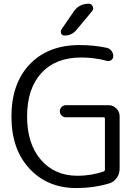

<svg xmlns="http://www.w3.org/2000/svg" viewBox="-20 -999 727 1007"><path d="M397.5 -762.7Q472.7 -762.7 541 -748Q555.7 -744.1 564.9 -731.9Q574.2 -719.7 574.2 -705.1Q574.2 -691.4 564 -684.1Q553.7 -676.8 541 -679.7Q474.6 -697.3 410.2 -697.3Q407.2 -697.3 404.3 -697.3Q271.5 -697.3 196.8 -615.7Q122.1 -534.2 122.1 -387.7Q122.1 -245.1 194.3 -161.1Q266.6 -77.1 386.7 -77.1Q457 -77.1 523.4 -99.6Q530.3 -102.5 530.3 -109.4V-377Q530.3 -383.8 523.4 -383.8H326.2Q312.5 -383.8 303.2 -393.1Q293.9 -402.3 293.9 -415.5Q293.9 -428.7 303.2 -438Q312.5 -447.3 326.2 -447.3H549.8Q573.2 -447.3 590.3 -430.2Q607.4 -413.1 607.4 -389.6V-114.3Q607.4 -87.9 592.8 -66.4Q578.1 -44.9 552.7 -37.1Q471.7 -12.7 379.9 -12.7Q229.5 -12.7 134.8 -114.3Q40 -215.8 40 -387.7Q40 -561.5 136.2 -662.1Q232.4 -762.7 397.5 -762.7ZM365.2 -936.5Q393.6 -979.5 445.3 -979.5Q460 -979.5 465.8 -965.8Q468.8 -960 468.8 -955.1Q468.8 -947.3 462.9 -940.4L380.9 -841.8Q356.4 -812.5 318.4 -812.5Q306.6 -812.5 300.8 -823.2Q298.8 -828.1 298.8 -833Q298.8 -837.9 301.8 -843.8Z"/></svg>

Font: Gen Jyuu Gothic P Normal
Style: Regular
Weight: 300
Designer: [Source Han Sans]
Ryoko NISHIZUKA  (kana & ideographs); Paul D. Hunt (Latin, Greek & Cyrillic); Wenlong ZHANG  (bopomofo
Version: Version 1.002.20150607